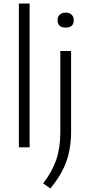

<svg xmlns="http://www.w3.org/2000/svg" viewBox="-20 -828 506 1079"><path d="M86 0V-808H146.5V0ZM263 231 222.5 202.5Q273 137.5 296 70Q319 2.5 319 -84V-541.5H379.5V-87.5Q379.5 7.5 352 82.2Q324.5 157 263 231ZM349 -673Q303.5 -673 303.5 -714.5Q303.5 -734 315.5 -745.5Q327.5 -757 349 -757Q370.5 -757 382.5 -745.5Q394.5 -734 394.5 -714.5Q394.5 -673 349 -673Z"/></svg>

Font: Encode Sans SmExp Lt
Style: Regular
Weight: 300
Width: 6
Designer: Multiple Designers
Foundry: Impallari Type
Version: Version 3.002; ttfautohint (v1.8.3) -l 8 -r 50 -G 200 -x 14 